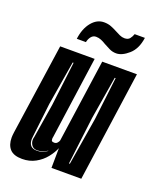

<svg xmlns="http://www.w3.org/2000/svg" viewBox="-126 -729 659 811"><g transform="rotate(20 203.0 -323.5)"><path d="M72 7Q34 7 17 -11.5Q0 -30 0 -63Q0 -68 0.5 -74Q1 -80 2 -87L61 -495H216L164 -125Q163 -122 163 -120Q163 -118 163 -116Q163 -108 166.5 -106Q170 -104 177 -104Q185 -104 190.5 -110.5Q196 -117 197 -122L250 -495H406L336 0H202L203 -89Q194 -67 176 -44.5Q158 -22 131.5 -7.5Q105 7 72 7ZM119 -47Q144 -47 164 -62L165 -64Q143 -49 119 -49Q103 -49 95 -60Q87 -71 87 -84Q87 -88 87.5 -91Q88 -94 89 -97L114 -251L138 -449H134L101 -251L83 -97Q83 -94 82.5 -91Q82 -88 82 -86Q82 -47 119 -47ZM265 -43H269L304 -256L327 -449H323L291 -256ZM293 -548Q276 -548 262 -555Q248 -562 235 -569Q224 -576 213 -580.5Q202 -585 190 -585Q177 -585 168.5 -574.5Q160 -564 157 -549H116Q122 -596 145.5 -625Q169 -654 201 -654Q219 -654 233 -648.5Q247 -643 260 -636Q271 -630 282 -625Q293 -620 304 -620Q320 -620 327.5 -629.5Q335 -639 339 -651H385Q378 -600 348.5 -574Q319 -548 293 -548Z"/></g></svg>

Font: Alumni Sans Inline One
Style: Italic
Weight: 400
Italic angle: -8°
Designer: Robert E. Leuschke
Foundry: Robert E. Leuschke
Version: Version 1.100; ttfautohint (v1.8.3)